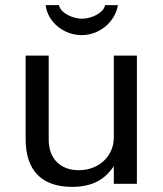

<svg xmlns="http://www.w3.org/2000/svg" viewBox="-20 -717 634 749"><path d="M514 -500H424V-181C424 -109 367 -53 287 -53C217 -53 170 -97 170 -172V-500H80V-174C80 -54 141 12 261 12C336 12 388 -14 424 -69V0H514ZM158 -697C166 -631 228 -580 299 -580C368 -580 429 -631 440 -697H390C384 -666 336 -644 300 -644C264 -644 216 -666 210 -697Z"/></svg>

Font: Perun
Style: Regular
Weight: 400
Foundry: Copyright (c) Stefan Peev, Context Ltd, 2016
Version: Version 1.089